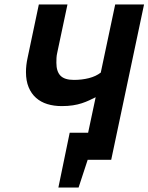

<svg xmlns="http://www.w3.org/2000/svg" viewBox="-20 -720 669 865"><path d="M284 -700 238 -483Q235 -470 234.5 -459Q234 -448 234 -437Q234 -398 252.5 -379Q271 -360 313 -360Q349 -360 380.5 -368Q412 -376 434 -393L499 -700H629L481 0H375L334 125H243L294 -122H377L411 -282Q397 -275 382 -268Q367 -261 349 -255Q331 -249 308.5 -245.5Q286 -242 258 -242Q223 -242 193.5 -251Q164 -260 142.5 -279Q121 -298 109 -327Q97 -356 97 -395Q97 -426 104 -458L155 -700Z"/></svg>

Font: PT Sans
Style: Bold Italic
Weight: 700
Italic angle: -12°
Designer: A.Korolkova, O.Umpeleva, V.Yefimov
Foundry: ParaType Ltd
Version: Version 2.003W OFL